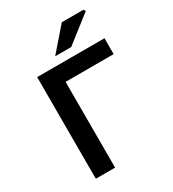

<svg xmlns="http://www.w3.org/2000/svg" viewBox="-219 -1052 1059 1173"><g transform="rotate(-30 311.0 -466.0)"><path d="M106 -717H581V-605H242V0H106ZM404 -932H557L565 -918L378 -772H265Z"/></g></svg>

Font: Nebula Sans Semibold
Style: Regular
Weight: 600
Designer: Paul D. Hunt for Adobe (as Source Sans)
Foundry: Nebula Entertainment & Broadcasting LLC
Version: Version 1.010